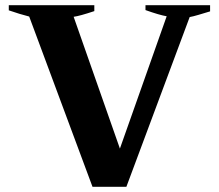

<svg xmlns="http://www.w3.org/2000/svg" viewBox="-20 -721 849 743"><path d="M93 -657Q57 -666 14 -681V-701H345V-678Q288 -659 265 -656L444 -146L625 -658Q596 -663 543 -682V-701H793V-677Q770 -670 748 -663.5Q726 -657 714 -655L469 2H338Z"/></svg>

Font: Trirong ExtraBold
Style: Regular
Weight: 800
Designer: Katatrad Team
Foundry: CadsonDemak
Version: Version 1.001